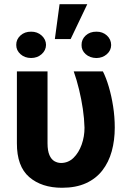

<svg xmlns="http://www.w3.org/2000/svg" viewBox="-20 -887 629 917"><path d="M60.7 -545.9H207V-201.8Q207.2 -166.4 216.2 -146Q225.2 -125.6 239.9 -117.2Q254.6 -108.8 271.5 -108.6Q306.1 -108.8 331.2 -133.2Q356.2 -157.6 370 -196.3Q383.8 -235 383.6 -277.3Q382.5 -320.8 375.6 -367.1Q368.7 -413.5 357.6 -459.4Q346.5 -505.4 332.2 -545.9H471.5Q486.7 -516.1 499.5 -472.9Q512.3 -429.8 520.2 -379.4Q528.1 -329.1 528.1 -277.3Q528.1 -216.8 513.7 -164.6Q499.3 -112.3 468.9 -73.1Q438.6 -33.9 390.8 -12.1Q343 9.8 276.2 9.8Q178.8 9.8 119.5 -41.4Q60.3 -92.6 60.7 -203.1ZM242 -700.4 264.5 -867H396.9L317.4 -700.4ZM57.6 -672.7Q57.3 -698.7 77.5 -717.4Q97.8 -736 128.5 -735.7Q158.2 -736 178.9 -717.4Q199.5 -698.7 199.8 -672.7Q199.5 -646.7 178.9 -628.3Q158.2 -610 128.5 -610Q98.3 -610 77.8 -628.3Q57.3 -646.7 57.6 -672.7ZM369.5 -671.9Q369 -698.5 389.1 -717.3Q409.2 -736 440.8 -735.7Q469.9 -736 490.3 -717.7Q510.6 -699.4 510.9 -671.9Q510.6 -645.9 490.3 -628.1Q469.9 -610.3 440.8 -609.8Q409.2 -610.3 389.1 -628.4Q369 -646.5 369.5 -671.9Z"/></svg>

Font: Inter V
Style: 
Weight: 400
Designer: Rasmus Andersson
Foundry: rsms
Version: Version 4.000;git-a3f224843